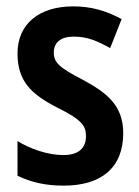

<svg xmlns="http://www.w3.org/2000/svg" viewBox="-20 -573 437 603"><path d="M367 -155C367 -243 314 -282 241 -322C165 -361 149 -377 149 -408C149 -440 171 -458 212 -458C256 -458 288 -443 326 -422L362 -513C312 -540 265 -553 210 -553C103 -553 35 -498 35 -405C35 -319 77 -278 158 -236C240 -196 250 -176 250 -145C250 -108 227 -86 179 -86C129 -86 74 -106 35 -130V-21C77 -1 121 10 180 10C297 10 367 -45 367 -155Z"/></svg>

Font: Noto Sans Gurmukhi UI Condensed SemiBold
Style: Regular
Weight: 600
Width: 3
Designer: Jelle Bosma - Monotype Design Team
Foundry: Monotype Imaging Inc.
Version: Version 2.004